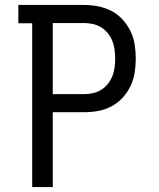

<svg xmlns="http://www.w3.org/2000/svg" viewBox="-20 -755 640 775"><path d="M110 0V-661H54V-735H319Q348 -735 376 -729.5Q404 -724 429.5 -711Q455 -698 474.5 -676.5Q494 -655 506.5 -629.5Q519 -604 523.5 -575.5Q528 -547 528 -518Q528 -490 523.5 -461.5Q519 -433 506.5 -407Q494 -381 474.5 -360Q455 -339 429.5 -325.5Q404 -312 376 -307Q348 -302 319 -302H193V0ZM193 -375H319Q337 -375 355 -379Q373 -383 388.5 -392.5Q404 -402 415.5 -416.5Q427 -431 433.5 -447.5Q440 -464 442.5 -482Q445 -500 445 -518Q445 -536 442.5 -554.5Q440 -573 433.5 -589.5Q427 -606 415.5 -620.5Q404 -635 388.5 -644.5Q373 -654 355 -658Q337 -662 319 -662H193Z"/></svg>

Font: Nova Nerd Font
Style: Regular
Weight: 400
Designer: Belleve Invis
Foundry: Belleve Invis
Version: Version 24.1.4; ttfautohint (v1.8.4);Nerd Fonts 3.1.1